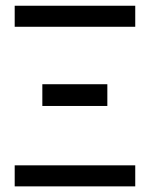

<svg xmlns="http://www.w3.org/2000/svg" viewBox="-20 -662 532 682"><path d="M460.4 -641.6V-566.9H32.2V-641.6ZM460.4 -74.7V0H32.2V-74.7ZM130.4 -362.8H361.3V-285.6H130.4Z"/></svg>

Font: Carlito
Style: Regular
Weight: 400
Designer: Lukasz Dziedzic
Foundry: tyPoland Lukasz Dziedzic
Version: Version 1.103; Beta1; all basic design good, some composites